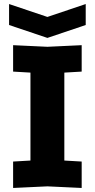

<svg xmlns="http://www.w3.org/2000/svg" viewBox="-20 -928 470 952"><path d="M45 4V-127L131 -132V-568L45 -573V-704L215 -696L385 -704V-573L299 -568V-132L385 -127V4L215 -4ZM405 -908V-804L215 -740L25 -804V-908L215 -844Z"/></svg>

Font: Tektur
Style: Bold
Weight: 700
Designer: Adam Jagosz
Foundry: Adam Jagosz
Version: Version 1.005;gftools[0.9.30]